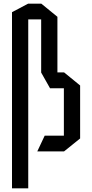

<svg xmlns="http://www.w3.org/2000/svg" viewBox="-20 -820 499 1040"><path d="M45 200V-754L132 -800H133V200ZM182 0 222 -85H326V0ZM133 -715V-800H203V-715ZM291 -402 203 -428V-800H204L291 -729ZM251 -342 203 -427V-428H326V-342ZM326 0V-428H327L414 -357V-70L327 0Z"/></svg>

Font: Foldit
Style: Regular
Weight: 400
Version: Version 1.003